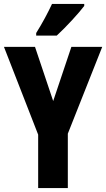

<svg xmlns="http://www.w3.org/2000/svg" viewBox="-20 -951 537 971"><path d="M406 -921V-931H243C222 -886 196 -837 163 -784V-771H267C315 -815 379 -885 406 -921ZM249 -440 157 -714H0L173 -270V0H323V-275L497 -714H341Z"/></svg>

Font: Noto Sans Gurmukhi UI ExtraCondensed ExtraBold
Style: Regular
Weight: 800
Width: 2
Designer: Jelle Bosma - Monotype Design Team
Foundry: Monotype Imaging Inc.
Version: Version 2.004